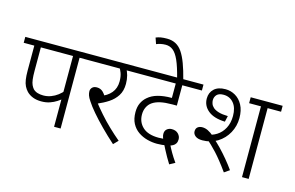

<svg xmlns="http://www.w3.org/2000/svg" viewBox="-111 -1174 2310 1504"><g transform="rotate(15 1043.5 -422.5)"><path d="M453 -574V0H400V-246L417 -235Q399 -219 374.5 -203Q350 -187 319.5 -176.5Q289 -166 251 -166Q212 -166 182.5 -177.5Q153 -189 132 -210Q116 -227 105.5 -248Q95 -269 90.5 -299Q86 -329 86 -371V-574H0V-622H563V-574ZM400 -574H139V-385Q139 -341 142.5 -314Q146 -287 153.5 -271Q161 -255 171 -243Q186 -228 207 -221.5Q228 -215 254 -215Q286 -215 315.5 -226Q345 -237 370 -256Q395 -275 414 -299L400 -265Z M814 -574 827 -587Q840 -570 848.5 -538Q857 -506 857 -470Q857 -413 832 -374Q807 -335 766.5 -308.5Q726 -282 678 -262L674 -277Q705 -237 744.5 -192Q784 -147 828.5 -104.5Q873 -62 917 -25L881 12Q823 -40 772.5 -91Q722 -142 683.5 -187Q645 -232 624 -265Q606 -291 600.5 -308.5Q595 -326 595 -341Q595 -359 608 -372Q621 -385 645 -385Q675 -385 695.5 -365Q716 -345 735 -306L687 -327Q741 -345 772.5 -382.5Q804 -420 804 -476Q804 -516 793 -545Q782 -574 771 -586L804 -574H548V-622H951V-574Z M1347 51Q1332 27 1316.5 0Q1301 -27 1288 -52.5Q1275 -78 1266 -96L1258 -115Q1251 -125 1246 -140.5Q1241 -156 1241 -168Q1241 -194 1257.5 -207.5Q1274 -221 1297 -221Q1330 -221 1349 -201.5Q1368 -182 1368 -157Q1368 -137 1360 -123.5Q1352 -110 1338 -102.5Q1324 -95 1305 -90L1286 -88Q1271 -84 1253.5 -82Q1236 -80 1212 -80Q1173 -80 1133 -90.5Q1093 -101 1059.5 -124Q1026 -147 1006 -184.5Q986 -222 986 -277Q986 -320 1001 -351Q1016 -382 1041 -403Q1073 -431 1120.5 -444Q1168 -457 1229 -457H1255L1233 -432V-574H936V-622H1445V-574H1286V-409H1249Q1192 -409 1153.5 -400.5Q1115 -392 1089 -374Q1066 -358 1053 -331.5Q1040 -305 1040 -272Q1040 -209 1083.5 -169Q1127 -129 1213 -129Q1230 -129 1251 -131Q1272 -133 1301 -141L1313 -105Q1328 -74 1346.5 -42Q1365 -10 1391 27Z M1233 -615Q1210 -706 1187.5 -756Q1165 -806 1139 -826.5Q1113 -847 1079 -847Q1057 -847 1037.5 -842.5Q1018 -838 1004 -832L987 -881Q1006 -889 1027 -892.5Q1048 -896 1077 -896Q1117 -896 1147.5 -880Q1178 -864 1201 -830.5Q1224 -797 1244 -743.5Q1264 -690 1283 -615Z M1978 -574V0H1924V-574H1828V-622H2087V-574ZM1548 -198Q1511 -198 1491.5 -213.5Q1472 -229 1472 -251Q1472 -274 1486.5 -285.5Q1501 -297 1524 -297Q1546 -297 1568.5 -286.5Q1591 -276 1623 -249L1631 -238Q1662 -212 1695.5 -177Q1729 -142 1761 -103.5Q1793 -65 1819 -28L1777 1Q1716 -84 1669 -135Q1622 -186 1579 -221L1563 -250Q1610 -254 1648.5 -278Q1687 -302 1709.5 -344.5Q1732 -387 1732 -444Q1732 -511 1700.5 -548.5Q1669 -586 1618 -586Q1581 -586 1564 -568Q1547 -550 1547 -523Q1547 -510 1552.5 -494.5Q1558 -479 1573 -465.5Q1588 -452 1617 -443Q1646 -434 1693 -433L1682 -385Q1592 -388 1545 -426.5Q1498 -465 1498 -524Q1498 -572 1530 -602Q1562 -632 1622 -632Q1665 -632 1702 -610.5Q1739 -589 1762 -546.5Q1785 -504 1785 -441Q1785 -376 1754.5 -320.5Q1724 -265 1670.5 -231.5Q1617 -198 1548 -198Z"/></g></svg>

Font: Noto Sans Devanagari Light
Style: Regular
Weight: 300
Version: Version 2.003